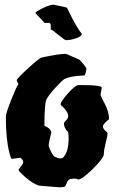

<svg xmlns="http://www.w3.org/2000/svg" viewBox="-20 -768 499 817"><path d="M185 -671 171 -670H170Q170 -671 150.5 -691Q131 -711 131 -713Q131 -718 161.5 -733Q192 -748 208 -748Q263 -737 265 -735Q309 -644 328 -625V-624Q328 -613 303.5 -605Q279 -597 261 -597Q256 -597 228.5 -619.5Q201 -642 197 -642Q196 -642 196 -647V-657Q196 -666 193.5 -668.5Q191 -671 185 -671ZM58 -410 51 -426Q51 -433 97.5 -475.5Q144 -518 156 -523Q232 -539 259 -539Q262 -539 286 -528Q310 -517 315 -515.5Q320 -514 334 -496.5Q348 -479 348 -475Q343 -447 339 -447Q276 -444 255 -432Q245 -427 215.5 -394.5Q186 -362 177.5 -344.5Q169 -327 169 -233Q198 -220 198 -204Q187 -157 187 -150.5Q187 -144 195 -127Q203 -110 211 -102Q226 -94 235.5 -94Q245 -94 248 -97Q272 -121 272 -179Q272 -192 270 -206Q252 -223 252 -244Q252 -247 261 -255.5Q270 -264 270 -274Q270 -284 262 -296Q254 -308 246 -314.5Q238 -321 238 -323Q238 -336 269.5 -371Q301 -406 314 -406H328Q413 -406 413 -395Q408 -368 408 -364Q408 -360 426 -326Q444 -292 444 -261Q418 -240 418 -230.5Q418 -221 428 -212Q438 -203 438 -202Q438 -193 430 -161.5Q422 -130 422 -113Q422 -96 374 -48Q328 -4 313 -4H312Q307 -8 296 -8L285 -7Q270 -7 263 13Q260 22 256.5 25.5Q253 29 232 29L147 22Q122 15 90.5 -12Q59 -39 59 -46Q59 -47 69 -59.5Q79 -72 79 -78Q79 -88 66 -97L31 -92Q26 -92 20 -118Q5 -174 5 -272Q5 -286 28 -344Q51 -402 58 -409Z"/></svg>

Font: Piedra
Style: Regular
Weight: 400
Designer: Angel Koziupa & Ale Paul
Foundry: Angel Koziupa and Alejandro Paul
Version: Version 1.000